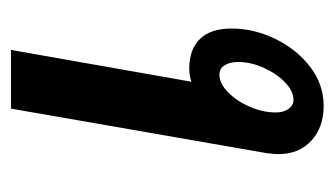

<svg xmlns="http://www.w3.org/2000/svg" viewBox="-150 -450 610 350"><g transform="rotate(-90 155.0 -275.0)"><path d="M278 -158Q278 -117 259 -78Q240 -39 208 -14.5Q176 10 137 10Q98 10 73.5 -12.5Q49 -35 49 -73Q49 -79 51 -95L132 -560H239L181 -231Q192 -235 205 -235Q240 -235 259 -215.5Q278 -196 278 -158ZM217 -146Q217 -161 211 -170.5Q205 -180 194 -180Q178 -180 162 -164.5Q146 -149 135.5 -125Q125 -101 125 -77Q125 -63 131.5 -54Q138 -45 148 -45Q164 -45 180 -60.5Q196 -76 206.5 -99.5Q217 -123 217 -146Z"/></g></svg>

Font: KoHo SemiBold
Style: Italic
Weight: 600
Italic angle: -10°
Version: Version 1.000; ttfautohint (v1.6)